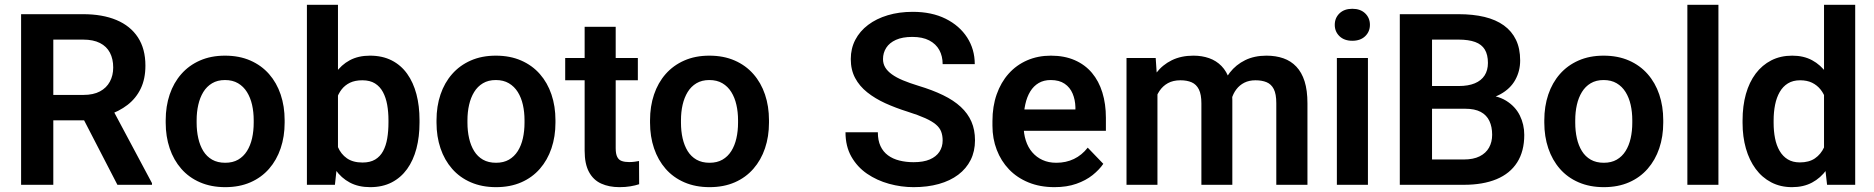

<svg xmlns="http://www.w3.org/2000/svg" viewBox="-20 -770 7808 800"><path d="M67.9 -710.9H326.2Q407.2 -710.9 465.3 -686.5Q523.4 -662.1 554.7 -614.3Q585.9 -566.4 585.9 -496.6Q585.9 -441.4 566.4 -400.9Q546.9 -360.4 511.5 -333Q476.1 -305.7 428.2 -290L386.2 -268.6H158.2L157.2 -374.5H327.6Q369.1 -374.5 396.5 -389.2Q423.8 -403.8 437.7 -429.7Q451.7 -455.6 451.7 -488.8Q451.7 -524.4 438 -550.5Q424.3 -576.7 396.5 -590.8Q368.7 -605 326.2 -605H202.1V0H67.9ZM469.2 0 304.7 -318.4 446.8 -318.8 613.3 -6.8V0Z M670.4 -258.8V-269Q670.4 -327.1 687 -376.2Q703.6 -425.3 735.4 -461.4Q767.1 -497.6 813 -517.8Q858.9 -538.1 917.5 -538.1Q977.1 -538.1 1023.2 -517.8Q1069.3 -497.6 1101.1 -461.4Q1132.8 -425.3 1149.4 -376.2Q1166 -327.1 1166 -269V-258.8Q1166 -201.2 1149.4 -152.1Q1132.8 -103 1101.1 -66.7Q1069.3 -30.3 1023.4 -10.3Q977.5 9.8 918.5 9.8Q859.9 9.8 813.5 -10.3Q767.1 -30.3 735.4 -66.7Q703.6 -103 687 -152.1Q670.4 -201.2 670.4 -258.8ZM799.3 -269V-258.8Q799.3 -224.1 806.2 -193.8Q813 -163.6 827.1 -140.6Q841.3 -117.7 864 -104.7Q886.7 -91.8 918.5 -91.8Q949.7 -91.8 972.2 -104.7Q994.6 -117.7 1009 -140.6Q1023.4 -163.6 1030.3 -193.8Q1037.1 -224.1 1037.1 -258.8V-269Q1037.1 -303.2 1030.3 -333.3Q1023.4 -363.3 1009 -386.5Q994.6 -409.7 971.9 -423.1Q949.2 -436.5 917.5 -436.5Q886.2 -436.5 863.8 -423.1Q841.3 -409.7 827.1 -386.5Q813 -363.3 806.2 -333.3Q799.3 -303.2 799.3 -269Z M1258.8 -750H1388.2V-116.7L1375.5 0H1258.8ZM1728 -269.5V-259.3Q1728 -200.2 1715.1 -150.9Q1702.1 -101.6 1676.3 -65.7Q1650.4 -29.8 1612.1 -10Q1573.7 9.8 1522.5 9.8Q1473.6 9.8 1437.7 -9.3Q1401.9 -28.3 1377.4 -63.2Q1353 -98.1 1338.4 -145.8Q1323.7 -193.4 1316.4 -250V-277.8Q1323.7 -335 1338.4 -382.3Q1353 -429.7 1377.4 -464.8Q1401.9 -500 1437.5 -519Q1473.1 -538.1 1521.5 -538.1Q1573.2 -538.1 1612.1 -518.3Q1650.9 -498.5 1676.5 -462.6Q1702.1 -426.8 1715.1 -377.7Q1728 -328.6 1728 -269.5ZM1598.6 -259.3V-269.5Q1598.6 -303.2 1593.3 -333.3Q1587.9 -363.3 1575.7 -386.2Q1563.5 -409.2 1542.5 -422.4Q1521.5 -435.5 1489.7 -435.5Q1459.5 -435.5 1438.2 -425.3Q1417 -415 1403.1 -397Q1389.2 -378.9 1381.6 -354.5Q1374 -330.1 1371.6 -301.8V-225.6Q1375 -188 1387.7 -158Q1400.4 -127.9 1425.5 -110.4Q1450.7 -92.8 1490.7 -92.8Q1522 -92.8 1543 -105.2Q1564 -117.7 1576.2 -140.4Q1588.4 -163.1 1593.5 -193.4Q1598.6 -223.6 1598.6 -259.3Z M1798.8 -258.8V-269Q1798.8 -327.1 1815.4 -376.2Q1832 -425.3 1863.8 -461.4Q1895.5 -497.6 1941.4 -517.8Q1987.3 -538.1 2045.9 -538.1Q2105.5 -538.1 2151.6 -517.8Q2197.8 -497.6 2229.5 -461.4Q2261.2 -425.3 2277.8 -376.2Q2294.4 -327.1 2294.4 -269V-258.8Q2294.4 -201.2 2277.8 -152.1Q2261.2 -103 2229.5 -66.7Q2197.8 -30.3 2151.9 -10.3Q2106 9.8 2046.9 9.8Q1988.3 9.8 1941.9 -10.3Q1895.5 -30.3 1863.8 -66.7Q1832 -103 1815.4 -152.1Q1798.8 -201.2 1798.8 -258.8ZM1927.7 -269V-258.8Q1927.7 -224.1 1934.6 -193.8Q1941.4 -163.6 1955.6 -140.6Q1969.7 -117.7 1992.4 -104.7Q2015.1 -91.8 2046.9 -91.8Q2078.1 -91.8 2100.6 -104.7Q2123 -117.7 2137.5 -140.6Q2151.9 -163.6 2158.7 -193.8Q2165.5 -224.1 2165.5 -258.8V-269Q2165.5 -303.2 2158.7 -333.3Q2151.9 -363.3 2137.5 -386.5Q2123 -409.7 2100.3 -423.1Q2077.6 -436.5 2045.9 -436.5Q2014.6 -436.5 1992.2 -423.1Q1969.7 -409.7 1955.6 -386.5Q1941.4 -363.3 1934.6 -333.3Q1927.7 -303.2 1927.7 -269Z M2637.7 -528.3V-435.5H2335V-528.3ZM2416 -658.2H2545.4V-152.3Q2545.4 -128.9 2551.8 -116.2Q2558.1 -103.5 2570.8 -99.1Q2583.5 -94.7 2601.1 -94.7Q2613.8 -94.7 2624.5 -96.2Q2635.3 -97.7 2642.6 -99.1L2643.1 -2.4Q2627 2.9 2606.7 6.3Q2586.4 9.8 2561 9.8Q2517.6 9.8 2484.9 -5.1Q2452.1 -20 2434.1 -53.5Q2416 -86.9 2416 -142.1Z M2688.5 -258.8V-269Q2688.5 -327.1 2705.1 -376.2Q2721.7 -425.3 2753.4 -461.4Q2785.2 -497.6 2831.1 -517.8Q2877 -538.1 2935.5 -538.1Q2995.1 -538.1 3041.3 -517.8Q3087.4 -497.6 3119.1 -461.4Q3150.9 -425.3 3167.5 -376.2Q3184.1 -327.1 3184.1 -269V-258.8Q3184.1 -201.2 3167.5 -152.1Q3150.9 -103 3119.1 -66.7Q3087.4 -30.3 3041.5 -10.3Q2995.6 9.8 2936.5 9.8Q2877.9 9.8 2831.5 -10.3Q2785.2 -30.3 2753.4 -66.7Q2721.7 -103 2705.1 -152.1Q2688.5 -201.2 2688.5 -258.8ZM2817.4 -269V-258.8Q2817.4 -224.1 2824.2 -193.8Q2831.1 -163.6 2845.2 -140.6Q2859.4 -117.7 2882.1 -104.7Q2904.8 -91.8 2936.5 -91.8Q2967.8 -91.8 2990.2 -104.7Q3012.7 -117.7 3027.1 -140.6Q3041.5 -163.6 3048.3 -193.8Q3055.2 -224.1 3055.2 -258.8V-269Q3055.2 -303.2 3048.3 -333.3Q3041.5 -363.3 3027.1 -386.5Q3012.7 -409.7 2990 -423.1Q2967.3 -436.5 2935.5 -436.5Q2904.3 -436.5 2881.8 -423.1Q2859.4 -409.7 2845.2 -386.5Q2831.1 -363.3 2824.2 -333.3Q2817.4 -303.2 2817.4 -269Z M3907.7 -184.6Q3907.7 -205.1 3901.6 -221.4Q3895.5 -237.8 3879.6 -251.2Q3863.8 -264.6 3835.2 -277.6Q3806.6 -290.5 3761.7 -304.7Q3711.9 -320.3 3668.9 -339.8Q3626 -359.4 3593.5 -385.3Q3561 -411.1 3543 -445.1Q3524.9 -479 3524.9 -523.9Q3524.9 -567.9 3543.7 -604Q3562.5 -640.1 3597.2 -666.3Q3631.8 -692.4 3679 -706.5Q3726.1 -720.7 3783.2 -720.7Q3862.3 -720.7 3920.2 -691.9Q3978 -663.1 4009.8 -613.8Q4041.5 -564.5 4041.5 -502.9H3907.7Q3907.7 -536.1 3893.8 -561.5Q3879.9 -586.9 3851.8 -601.6Q3823.7 -616.2 3781.2 -616.2Q3740.2 -616.2 3713.1 -604Q3686 -591.8 3672.6 -570.8Q3659.2 -549.8 3659.2 -523.9Q3659.2 -504.4 3668.5 -489Q3677.7 -473.6 3696.3 -460.2Q3714.8 -446.8 3742.4 -435.3Q3770 -423.8 3806.6 -412.6Q3865.2 -395 3909.4 -373.5Q3953.6 -352.1 3983.2 -324.7Q4012.7 -297.4 4027.6 -263.2Q4042.5 -229 4042.5 -185.5Q4042.5 -139.6 4024.4 -103.5Q4006.3 -67.4 3972.7 -42Q3939 -16.6 3891.8 -3.4Q3844.7 9.8 3786.6 9.8Q3734.9 9.8 3684.3 -4.2Q3633.8 -18.1 3592.8 -46.1Q3551.8 -74.2 3527.3 -117.4Q3502.9 -160.6 3502.9 -218.8H3637.7Q3637.7 -185.1 3648.7 -161.4Q3659.7 -137.7 3679.9 -122.8Q3700.2 -107.9 3727.5 -101.1Q3754.9 -94.2 3786.6 -94.2Q3827.6 -94.2 3854.2 -105.7Q3880.9 -117.2 3894.3 -137.7Q3907.7 -158.2 3907.7 -184.6Z M4373.5 9.8Q4313.5 9.8 4265.6 -9.8Q4217.8 -29.3 4184.3 -64.2Q4150.9 -99.1 4133.1 -145.8Q4115.2 -192.4 4115.2 -246.1V-265.6Q4115.2 -326.7 4132.8 -376.7Q4150.4 -426.8 4182.6 -462.9Q4214.8 -499 4259.8 -518.6Q4304.7 -538.1 4358.9 -538.1Q4415 -538.1 4458 -519.3Q4501 -500.5 4529.8 -466.3Q4558.6 -432.1 4573.2 -384.5Q4587.9 -336.9 4587.9 -279.3V-225.1H4173.8V-314H4460.9V-323.7Q4460 -354.5 4449.2 -380.1Q4438.5 -405.8 4416 -421.1Q4393.6 -436.5 4357.9 -436.5Q4329.1 -436.5 4307.9 -424.1Q4286.6 -411.6 4272.7 -388.9Q4258.8 -366.2 4252 -335Q4245.1 -303.7 4245.1 -265.6V-246.1Q4245.1 -212.9 4254.2 -184.6Q4263.2 -156.2 4281 -135.5Q4298.8 -114.7 4324 -103.3Q4349.1 -91.8 4381.3 -91.8Q4421.9 -91.8 4454.8 -107.7Q4487.8 -123.5 4512.2 -154.8L4577.1 -87.4Q4560.5 -63 4532.5 -40.5Q4504.4 -18.1 4464.8 -4.2Q4425.3 9.8 4373.5 9.8Z M4802.7 -419.9V0H4673.8V-528.3H4795.4ZM4783.7 -283.2H4744.1Q4744.1 -338.4 4757.6 -384.8Q4771 -431.2 4797.4 -465.6Q4823.7 -500 4862.5 -519Q4901.4 -538.1 4952.6 -538.1Q4988.3 -538.1 5018.1 -527.6Q5047.9 -517.1 5069.6 -494.9Q5091.3 -472.7 5103 -437.3Q5114.7 -401.9 5114.7 -352.5V0H4985.8V-339.4Q4985.8 -376.5 4975.3 -397.5Q4964.8 -418.5 4945.3 -427Q4925.8 -435.5 4898.4 -435.5Q4868.2 -435.5 4846.4 -423.6Q4824.7 -411.6 4810.8 -390.6Q4796.9 -369.6 4790.3 -342.3Q4783.7 -314.9 4783.7 -283.2ZM5105 -307.1 5051.8 -297.4Q5052.2 -347.2 5065.4 -390.9Q5078.6 -434.6 5104.2 -467.5Q5129.9 -500.5 5168.2 -519.3Q5206.5 -538.1 5256.8 -538.1Q5295.9 -538.1 5327.4 -527.1Q5358.9 -516.1 5381.3 -492.4Q5403.8 -468.8 5415.8 -431.2Q5427.7 -393.6 5427.7 -339.4V0H5297.9V-339.8Q5297.9 -378.4 5287.4 -398.9Q5276.9 -419.4 5257.3 -427.5Q5237.8 -435.5 5211.4 -435.5Q5184.6 -435.5 5164.8 -425.5Q5145 -415.5 5131.6 -397.9Q5118.2 -380.4 5111.6 -357.2Q5105 -334 5105 -307.1Z M5679.7 -528.3V0H5550.3V-528.3ZM5541.5 -666.5Q5541.5 -695.3 5561.3 -714.4Q5581.1 -733.4 5614.7 -733.4Q5648.4 -733.4 5668.2 -714.4Q5688 -695.3 5688 -666.5Q5688 -638.2 5668.2 -619.1Q5648.4 -600.1 5614.7 -600.1Q5581.1 -600.1 5561.3 -619.1Q5541.5 -638.2 5541.5 -666.5Z M6085 -316.9H5903.3L5902.3 -411.6H6058.1Q6098.1 -411.6 6125 -422.9Q6151.9 -434.1 6165.8 -455.6Q6179.7 -477.1 6179.7 -507.8Q6179.7 -542 6166.7 -563.5Q6153.8 -585 6126.5 -595Q6099.1 -605 6057.1 -605H5946.8V0H5812.5V-710.9H6057.1Q6117.7 -710.9 6165.3 -699.5Q6212.9 -688 6246.1 -664.1Q6279.3 -640.1 6296.6 -604Q6314 -567.9 6314 -518.1Q6314 -474.1 6293.7 -437.3Q6273.4 -400.4 6231.7 -377.4Q6189.9 -354.5 6126 -351.1ZM6079.1 0H5863.8L5919.9 -105.5H6079.1Q6119.1 -105.5 6145.3 -118.7Q6171.4 -131.8 6184.3 -155Q6197.3 -178.2 6197.3 -208.5Q6197.3 -241.7 6185.8 -266.1Q6174.3 -290.5 6149.7 -303.7Q6125 -316.9 6085 -316.9H5945.3L5946.3 -411.6H6124L6154.8 -375Q6216.3 -374.5 6255.1 -350.6Q6293.9 -326.7 6312.5 -289.1Q6331.1 -251.5 6331.1 -208Q6331.1 -139.6 6301.5 -93.3Q6272 -46.9 6215.6 -23.4Q6159.2 0 6079.1 0Z M6414.6 -258.8V-269Q6414.6 -327.1 6431.2 -376.2Q6447.8 -425.3 6479.5 -461.4Q6511.2 -497.6 6557.1 -517.8Q6603 -538.1 6661.6 -538.1Q6721.2 -538.1 6767.3 -517.8Q6813.5 -497.6 6845.2 -461.4Q6877 -425.3 6893.6 -376.2Q6910.2 -327.1 6910.2 -269V-258.8Q6910.2 -201.2 6893.6 -152.1Q6877 -103 6845.2 -66.7Q6813.5 -30.3 6767.6 -10.3Q6721.7 9.8 6662.6 9.8Q6604 9.8 6557.6 -10.3Q6511.2 -30.3 6479.5 -66.7Q6447.8 -103 6431.2 -152.1Q6414.6 -201.2 6414.6 -258.8ZM6543.5 -269V-258.8Q6543.5 -224.1 6550.3 -193.8Q6557.1 -163.6 6571.3 -140.6Q6585.4 -117.7 6608.2 -104.7Q6630.9 -91.8 6662.6 -91.8Q6693.8 -91.8 6716.3 -104.7Q6738.8 -117.7 6753.2 -140.6Q6767.6 -163.6 6774.4 -193.8Q6781.2 -224.1 6781.2 -258.8V-269Q6781.2 -303.2 6774.4 -333.3Q6767.6 -363.3 6753.2 -386.5Q6738.8 -409.7 6716.1 -423.1Q6693.4 -436.5 6661.6 -436.5Q6630.4 -436.5 6607.9 -423.1Q6585.4 -409.7 6571.3 -386.5Q6557.1 -363.3 6550.3 -333.3Q6543.5 -303.2 6543.5 -269Z M7140.1 -750V0H7010.7V-750Z M7580.1 -112.3V-750H7710V0H7592.8ZM7240.7 -257.8V-268.1Q7240.7 -328.6 7254.6 -378.2Q7268.6 -427.7 7295.4 -463.4Q7322.3 -499 7360.6 -518.6Q7398.9 -538.1 7447.8 -538.1Q7495.1 -538.1 7530.5 -519Q7565.9 -500 7591.1 -464.8Q7616.2 -429.7 7631.3 -381.6Q7646.5 -333.5 7653.3 -275.9V-248Q7646.5 -191.9 7631.3 -145Q7616.2 -98.1 7591.1 -63.2Q7565.9 -28.3 7530.3 -9.3Q7494.6 9.8 7446.8 9.8Q7398.4 9.8 7360.1 -10.3Q7321.8 -30.3 7295.2 -66.4Q7268.6 -102.5 7254.6 -151.4Q7240.7 -200.2 7240.7 -257.8ZM7370.1 -268.1V-257.8Q7370.1 -223.6 7376 -193.8Q7381.8 -164.1 7395 -141.4Q7408.2 -118.7 7429 -106Q7449.7 -93.3 7479.5 -93.3Q7517.6 -93.3 7542.2 -110.1Q7566.9 -127 7580.6 -156.5Q7594.2 -186 7598.1 -223.1V-299.8Q7596.2 -329.1 7588.1 -354Q7580.1 -378.9 7565.7 -397Q7551.3 -415 7530.3 -425.3Q7509.3 -435.5 7480.5 -435.5Q7450.7 -435.5 7429.7 -422.6Q7408.7 -409.7 7395.5 -386.7Q7382.3 -363.8 7376.2 -333.5Q7370.1 -303.2 7370.1 -268.1Z"/></svg>

Font: Roboto SemiBold
Style: Regular
Weight: 600
Designer: Christian Robertson
Foundry: Google
Version: Version 3.009; 2024